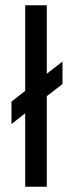

<svg xmlns="http://www.w3.org/2000/svg" viewBox="-20 -708 298 728"><path d="M75.5 0V-278.5L23.5 -237.5V-322.5L75.5 -363.5V-688H157.5V-428.5L217 -474.5V-389.5L157.5 -343.5V0Z"/></svg>

Font: League Spartan Thin
Style: Regular
Weight: 400
Version: Version 2.002